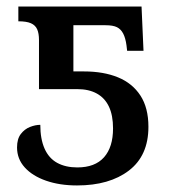

<svg xmlns="http://www.w3.org/2000/svg" viewBox="-20 -556 525 586"><path d="M215 10Q162 10 120.5 -4.5Q79 -19 55.5 -45Q32 -71 32 -106Q32 -132 43.5 -147Q55 -162 71.5 -168.5Q88 -175 103 -175Q103 -132 116 -102.5Q129 -73 154.5 -59Q180 -45 216 -45Q270 -45 297.5 -76Q325 -107 325 -164Q325 -204 312.5 -230.5Q300 -257 275.5 -270.5Q251 -284 216 -284H99V-434Q99 -454 93.5 -466.5Q88 -479 74.5 -485Q61 -491 36 -491V-536H412L418 -401H368L366 -418Q363 -440 356 -453.5Q349 -467 337 -473Q325 -479 302 -479H204V-338H236Q296 -338 340 -320Q384 -302 408.5 -264.5Q433 -227 433 -169Q433 -81 373.5 -35.5Q314 10 215 10Z"/></svg>

Font: ET Text
Style: Regular
Weight: 470
Designer: Monotype Design Team
Foundry: Monotype Imaging Inc.
Version: Version 2.009